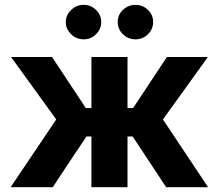

<svg xmlns="http://www.w3.org/2000/svg" viewBox="-20 -785 918 805"><path d="M24.4 0Q72.3 -71.3 215.8 -284.2Q168 -349.6 26.4 -545.9Q69.3 -545.9 198.2 -545.9Q234.4 -492.2 339.8 -332Q345.7 -332 363.3 -332Q363.3 -385.7 363.3 -545.9Q401.4 -545.9 514.6 -545.9Q514.6 -492.2 514.6 -332Q520.5 -332 538.1 -332Q573.2 -385.7 679.7 -545.9Q722.7 -545.9 851.6 -545.9Q804.7 -480.5 663.1 -284.2Q710 -212.9 852.5 0Q808.6 0 676.8 0Q641.6 -53.7 536.1 -212.9Q531.2 -212.9 514.6 -212.9Q514.6 -160.2 514.6 0Q477.5 0 363.3 0Q363.3 -53.7 363.3 -212.9Q358.4 -212.9 342.8 -212.9Q306.6 -160.2 201.2 0Q157.2 0 24.4 0ZM331.1 -620.1Q299.8 -620.1 278.3 -641.6Q255.9 -663.1 255.9 -692.4Q255.9 -722.7 278.3 -743.2Q299.8 -764.6 331.1 -764.6Q361.3 -764.6 382.8 -743.2Q404.3 -722.7 404.3 -692.4Q404.3 -663.1 382.8 -641.6Q361.3 -620.1 331.1 -620.1ZM547.9 -620.1Q517.6 -620.1 495.1 -641.6Q473.6 -663.1 473.6 -692.4Q473.6 -722.7 495.1 -743.2Q517.6 -764.6 547.9 -764.6Q579.1 -764.6 600.6 -743.2Q622.1 -722.7 622.1 -692.4Q622.1 -663.1 600.6 -641.6Q579.1 -620.1 547.9 -620.1Z"/></svg>

Font: DeepSea
Style: Bold
Weight: 700
Designer: Stem
Version: Version 3.019;git-0a5106e0b